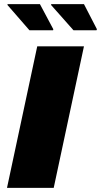

<svg xmlns="http://www.w3.org/2000/svg" viewBox="-20 -913 491 933"><path d="M14 0 161 -688H388L241 0ZM238 -766H123L16 -889L17 -893H174L239 -771ZM449 -766H337L228 -889L229 -893H388L451 -771Z"/></svg>

Font: Saira Expanded ExtraBold
Style: Italic
Weight: 800
Width: 7
Italic angle: -12°
Designer: Hector Gatti with collaboration of the Omnibus-Type team
Foundry: Omnibus-Type
Version: Version 1.101